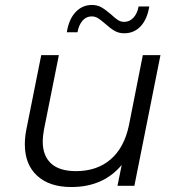

<svg xmlns="http://www.w3.org/2000/svg" viewBox="-20 -748 713 773"><path d="M626 -526 521 0H453L470 -84Q396 5 267 5Q179 5 129.5 -40.5Q80 -86 80 -167Q80 -195 86 -226L146 -526H217L157 -226Q152 -198 152 -179Q152 -121 185.5 -90Q219 -59 286 -59Q370 -59 425 -106Q480 -153 499 -243L555 -526ZM404 -652Q387 -667 375 -674.5Q363 -682 349 -682Q327 -682 312 -664.5Q297 -647 292 -618H249Q257 -670 284 -699Q311 -728 350 -728Q372 -728 388.5 -718.5Q405 -709 427 -690Q443 -675 454.5 -667.5Q466 -660 480 -660Q502 -660 517.5 -677Q533 -694 538 -722H581Q573 -671 546.5 -642.5Q520 -614 480 -614Q458 -614 441 -624Q424 -634 404 -652Z"/></svg>

Font: Idrija
Style: Italic
Weight: 400
Italic angle: -11.3°
Designer: Julieta Ulanovsky
Foundry: Julieta Ulanovsky
Version: Version 7.200